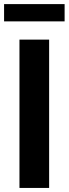

<svg xmlns="http://www.w3.org/2000/svg" viewBox="-25 -925 338 945"><path d="M216.8 -730V0H70.8V-730ZM-4.9 -819.8V-904.8H293V-819.8Z"/></svg>

Font: Nacelle Bold
Style: Regular
Weight: 700
Designer: Sora Sagano
Foundry: Sora Sagano
Version: Version 1.000;FEAKit 1.0